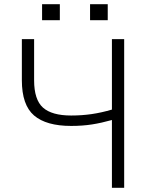

<svg xmlns="http://www.w3.org/2000/svg" viewBox="-20 -898 706 918"><path d="M573.7 -710.9V0H515.1V-324.2Q464.8 -310.1 419.4 -303Q374 -295.9 320.3 -295.9Q201.2 -295.9 142.8 -345.9Q84.5 -396 84.5 -514.2V-710.9H143.1V-514.2Q143.1 -421.4 185.5 -383.5Q228 -345.7 320.3 -345.7Q371.1 -345.7 418.2 -352.5Q465.3 -359.4 515.1 -374V-710.9ZM495.1 -801.3H410.6V-877.9H495.1ZM266.1 -801.3H181.2V-877.9H266.1Z"/></svg>

Font: Franko
Style: Light
Weight: 300
Designer: Google
Version: Version 1.200310; 2013